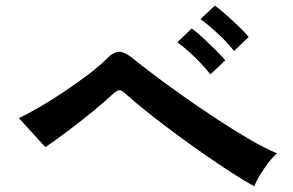

<svg xmlns="http://www.w3.org/2000/svg" viewBox="-20 -783 1040 681"><path d="M882 -122Q849 -140 802.5 -170Q756 -200 703.5 -236.5Q651 -273 599 -311.5Q547 -350 502 -386Q457 -422 427 -449Q412 -463 404 -463Q396 -463 382 -451Q351 -422 310 -388.5Q269 -355 225.5 -322Q182 -289 141 -261L47 -364Q77 -378 120 -403Q163 -428 208.5 -458.5Q254 -489 294 -519.5Q334 -550 359 -575Q384 -601 405.5 -599Q427 -597 455 -573Q478 -554 523.5 -519.5Q569 -485 627 -444Q685 -403 746.5 -362.5Q808 -322 864.5 -289Q921 -256 963 -239Q949 -228 932.5 -206.5Q916 -185 902 -162Q888 -139 882 -122ZM726 -519Q704 -548 670 -581Q636 -614 609 -633L660 -682Q676 -671 699 -649.5Q722 -628 744.5 -606Q767 -584 779 -569ZM810 -602Q788 -631 753 -663.5Q718 -696 691 -715L742 -763Q758 -752 781 -731.5Q804 -711 827 -689Q850 -667 862 -652Z"/></svg>

Font: Zen Kaku Gothic New
Style: Bold
Weight: 700
Designer: Yoshimichi Ohira
Foundry: Positype
Version: Version 1.002